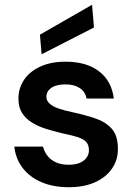

<svg xmlns="http://www.w3.org/2000/svg" viewBox="-20 -771 562 803"><path d="M268 12Q202 12 152.5 -9.5Q103 -31 74 -69.5Q45 -108 40 -158H160Q165 -137 178.5 -119.5Q192 -102 214 -92Q236 -82 267 -82Q296 -82 315 -90.5Q334 -99 343 -113Q352 -127 352 -142Q352 -166 339.5 -178.5Q327 -191 302 -198.5Q277 -206 243 -213Q209 -221 176 -231Q143 -241 116 -257Q89 -273 73 -297.5Q57 -322 57 -358Q57 -402 80.5 -437Q104 -472 148.5 -492.5Q193 -513 254 -513Q342 -513 394.5 -472.5Q447 -432 456 -359H342Q337 -387 314 -402.5Q291 -418 254 -418Q215 -418 194.5 -403.5Q174 -389 174 -366Q174 -350 187 -338Q200 -326 224 -317.5Q248 -309 282 -302Q337 -290 379.5 -275.5Q422 -261 447.5 -232.5Q473 -204 473 -150Q474 -103 448.5 -66Q423 -29 377 -8.5Q331 12 268 12ZM154 -544 147 -626 365 -751 373 -656Z"/></svg>

Font: DM Sans 18pt SemiBold
Style: Regular
Weight: 600
Designer: Colophon Foundry, Jonny Pinhorn
Foundry: Colophon Foundry
Version: Version 4.004;gftools[0.9.30]